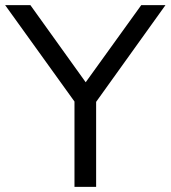

<svg xmlns="http://www.w3.org/2000/svg" viewBox="-30 -725 662 745"><path d="M259 0V-365L277 -306L-10 -705H88L311 -394H294L518 -705H612L326 -306L343 -365V0Z"/></svg>

Font: Nunito Sans 11pt
Style: Regular
Weight: 400
Version: Version 3.101;gftools[0.9.27]